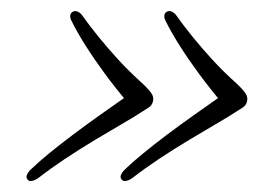

<svg xmlns="http://www.w3.org/2000/svg" viewBox="-20 -401 498 348"><path d="M427.5 -216.5Q426 -210 419.5 -205.8Q413 -201.5 393 -189Q354.5 -166.5 323.8 -148Q293 -129.5 267.5 -112.5Q242 -95.5 219.5 -78Q214.5 -74.5 209 -73.2Q203.5 -72 201 -75Q197.5 -78.5 199 -83.2Q200.5 -88 206 -93.5Q220.5 -107.5 239.8 -123.2Q259 -139 282.2 -156.5Q305.5 -174 332 -192.8Q358.5 -211.5 387 -231.5L382.5 -214.5Q360 -241 340.5 -267.5Q321 -294 305.5 -318.5Q290 -343 280 -363.5Q277.5 -368 277.8 -372.5Q278 -377 282 -379.5Q286.5 -382 290.8 -380.2Q295 -378.5 298.5 -374.5Q313 -354 329.5 -333.8Q346 -313.5 365.5 -292.2Q385 -271 410 -248.5Q423.5 -235.5 426.5 -229.2Q429.5 -223 427.5 -216.5ZM257 -216.5Q255.5 -210 249 -205.8Q242.5 -201.5 222.5 -189Q184 -166.5 153.2 -148Q122.5 -129.5 97 -112.5Q71.5 -95.5 49 -78Q44 -74.5 38.5 -73.2Q33 -72 30.5 -75Q27 -78.5 28.5 -83.2Q30 -88 35.5 -93.5Q50 -107.5 69.2 -123.2Q88.5 -139 111.8 -156.5Q135 -174 161.5 -192.8Q188 -211.5 216.5 -231.5L212 -214.5Q189.5 -241 170 -267.5Q150.5 -294 135 -318.5Q119.5 -343 109.5 -363.5Q107 -368 107.2 -372.5Q107.5 -377 111.5 -379.5Q116 -382 120.2 -380.2Q124.5 -378.5 128 -374.5Q142.5 -354 159 -333.8Q175.5 -313.5 195 -292.2Q214.5 -271 239.5 -248.5Q253 -235.5 256 -229.2Q259 -223 257 -216.5Z"/></svg>

Font: Fraunces 72pt Soft Wonky ExtraLight
Style: Italic
Weight: 250
Italic angle: -16°
Version: Version 1.000;[b76b70a41]